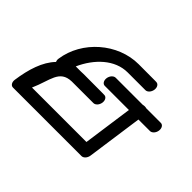

<svg xmlns="http://www.w3.org/2000/svg" viewBox="-111 -819 1057 1057"><g transform="rotate(45 417.5 -290.0)"><path d="M422.3 -438.1C407.2 -437.7 392 -421.9 389 -401C386.1 -380.1 396.8 -364 411.8 -364C411.9 -363.9 500.9 -363.9 599.7 -363.9C585.7 -264.7 567.7 -136.3 559 -74.1H135C178.9 -171.9 172.7 -249.6 266 -252.6C345 -252.6 434.7 -252.6 434.9 -252.7C449.9 -252.7 465.1 -268.8 468.1 -289.8C471 -310.6 460.3 -326.8 445.3 -326.8C445.3 -326.8 443.9 -327.5 282.4 -327.5C275.4 -327.5 268.6 -327.3 262 -326.8H223.1C267.9 -426.6 349.5 -505.4 449 -505.4C560.5 -505.4 587 -505.4 587 -505.4C602 -505.4 617.2 -521.5 620.2 -542.5C623.1 -563.3 612.4 -579.5 597.4 -579.5C597.4 -579.5 621 -580.2 459.5 -580.2C298 -580.2 148.6 -449.9 126.1 -289.8C124.8 -281.1 126 -273.3 128.8 -267.1C77.2 -214 51.1 -130.6 37.9 -37C35 -16.1 45.9 0 60.7 0C60.7 0 594.5 0.2 594.7 0C609.7 0 625 -16.1 627.9 -37L673.9 -363.9L763.8 -364C778.6 -364 794.1 -380.1 797 -401C800 -421.9 789.3 -438.1 774.3 -438.1H660.8C656.8 -439.4 652.4 -440 647.5 -440C642.7 -440 638 -439.4 633.7 -438.1Z"/></g></svg>

Font: Hi.
Style: Regular
Weight: 400
Designer: Mew Too, Robert Jablonski
Foundry: Cannot Into Space Fonts
Version: Version 1.996